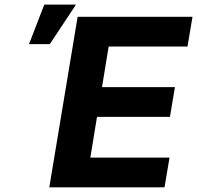

<svg xmlns="http://www.w3.org/2000/svg" viewBox="-20 -799 841 819"><path d="M190.3 0H681.8L703.1 -126.8H365.4L393.8 -300.4H704.9L726.2 -427.2H415.1L443.5 -600.5H779.8L801.1 -727.3H311.1ZM103.7 -610.8H192.5L304.3 -779.5H169Z"/></svg>

Font: Margiela Sans
Style: Bold Italic
Weight: 700
Italic angle: -9.39999°
Designer: Stefan Endress, Andreas Faust
Version: Version 1.100;FEAKit 1.0